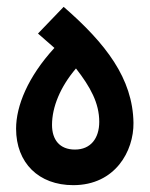

<svg xmlns="http://www.w3.org/2000/svg" viewBox="-20 -537 437 561"><path d="M194 4C317 4 371 -96 370 -178C368 -308 289 -410 166 -517L91 -439L139 -397C61 -312 27 -227 27 -161C27 -61 93 4 194 4ZM199 -100C154 -100 132 -129 132 -172C132 -224 156 -283 202 -337C244 -283 270 -236 270 -181C270 -133 245 -100 199 -100Z"/></svg>

Font: Noto Sans Arabic UI XCn SmBd
Style: Regular
Weight: 600
Width: 2
Designer: Monotype Design Team, Nadine Chahine and Nizar Qandah
Foundry: Monotype Imaging Inc.
Version: Version 2.010